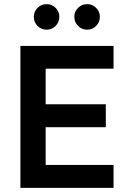

<svg xmlns="http://www.w3.org/2000/svg" viewBox="-20 -910 624 930"><path d="M78.8 0ZM530 0V-111.2H201.2V-293.8H492.5V-405H201.2V-577.5H530V-687.5H78.8V0ZM143.8 -828.8Q143.8 -853.8 161.9 -871.9Q180 -890 206.2 -890Q231.2 -890 249.4 -871.9Q267.5 -853.8 267.5 -828.8Q267.5 -802.5 249.4 -784.4Q231.2 -766.2 206.2 -766.2Q180 -766.2 161.9 -784.4Q143.8 -802.5 143.8 -828.8ZM340 -828.8Q340 -853.8 358.1 -871.9Q376.2 -890 402.5 -890Q427.5 -890 445.6 -871.9Q463.8 -853.8 463.8 -828.8Q463.8 -802.5 445.6 -784.4Q427.5 -766.2 402.5 -766.2Q376.2 -766.2 358.1 -784.4Q340 -802.5 340 -828.8Z"/></svg>

Font: Cambay
Style: Bold
Weight: 700
Designer: Pooja Saxena
Foundry: Pooja Saxena
Version: Version 1.096;PS 001.096;hotconv 1.0.70;makeotf.lib2.5.58329